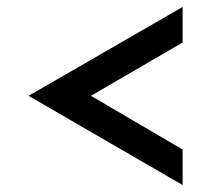

<svg xmlns="http://www.w3.org/2000/svg" viewBox="-20 -516 641 551"><path d="M241 -241 504 -87V15L62 -241L504 -496V-394Z"/></svg>

Font: Josefin Sans
Style: Regular
Weight: 400
Designer: Santiago Orozco
Foundry: Typemade
Version: Version 2.000